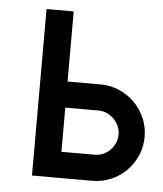

<svg xmlns="http://www.w3.org/2000/svg" viewBox="-44 -561 512 602"><g transform="rotate(5 212.5 -260.0)"><path d="M268.6 2H164.1H78.6V-522H164.1V-301.3H268.6Q299.3 -301.3 326.9 -289.3Q354.5 -277.3 375.2 -256.6Q396 -235.8 408 -208.3Q419.9 -180.7 419.9 -149.4Q419.9 -117.7 407.7 -90.1Q395.5 -62.5 375 -42Q354.5 -21.5 326.9 -9.8Q299.3 2 268.6 2ZM268.6 -219.2H164.1V-80.1H268.6Q282.7 -80.1 295.2 -85.4Q307.6 -90.8 317.1 -100.3Q326.7 -109.9 332.3 -122.6Q337.9 -135.3 337.9 -149.4Q337.9 -163.6 332.3 -176.3Q326.7 -189 317.1 -198.5Q307.6 -208 295.2 -213.6Q282.7 -219.2 268.6 -219.2Z"/></g></svg>

Font: Proletarsk
Style: Regular
Weight: 400
Designer: Peter Wiegel, original typeface by Carl Albert Fahrenwaldt 1901
Foundry: Peter Wiegel
Version: Version 1.000 2010 initial release